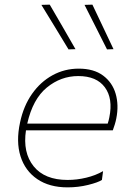

<svg xmlns="http://www.w3.org/2000/svg" viewBox="-20 -799 568 828"><path d="M271.5 9Q193 9 140.8 -26.5Q88.5 -62 68.5 -125Q48.5 -188 66.5 -271Q81.5 -342 118 -394Q154.5 -446 206.5 -474.5Q258.5 -503 319.5 -503Q384.5 -503 424.5 -473.2Q464.5 -443.5 478.8 -394.5Q493 -345.5 481.5 -288Q479.5 -277 475 -262.2Q470.5 -247.5 466.5 -237H92Q77.5 -141 125 -82Q172.5 -23 271.5 -23Q312 -23 352.2 -32.8Q392.5 -42.5 424.5 -61L419.5 -23Q402.5 -12 360 -1.5Q317.5 9 271.5 9ZM317.5 -471Q242.5 -471 182 -421.5Q121.5 -372 97.5 -266H444.5Q449 -279.5 451.5 -293Q468 -374 432.2 -422.5Q396.5 -471 317.5 -471ZM275.5 -586Q246.5 -634 217.2 -682Q188 -730 158.5 -778L194.5 -779Q222 -732 250 -683.5Q278 -635 305.5 -587ZM441.5 -586Q417 -635 392.5 -683.2Q368 -731.5 344.5 -778L378.5 -779Q401 -732 423.8 -683.5Q446.5 -635 469.5 -587Z"/></svg>

Font: Commissioner Thin
Style: Italic
Weight: 100
Italic angle: -12°
Designer: Kostas Bartsokas
Foundry: Kostas Bartsokas
Version: Version 1.000; ttfautohint (v1.8.3)